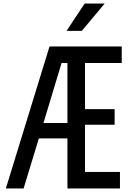

<svg xmlns="http://www.w3.org/2000/svg" viewBox="-20 -1062 740 1082"><path d="M360 0V-282H199L113 0H13L259 -800H666V-707H459V-447H626V-359H459V-93H656V0ZM360 -707H327L225 -369H360ZM355 -888 457 -1042H570L441 -888Z"/></svg>

Font: Martian Mono Light
Style: Regular
Weight: 300
Monospace: yes
Designer: Roman Shamin
Foundry: Evil Martians
Version: Version 1.000; ttfautohint (v1.8.4.7-5d5b)